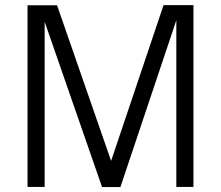

<svg xmlns="http://www.w3.org/2000/svg" viewBox="-20 -736 872 756"><path d="M417.5 -102.5 624 -715.8H741.7V0H674.3V-656.2L454.1 0.5H381.8L155.8 -650.4V0H88.4V-715.3H204.6Z"/></svg>

Font: AnjaliOldLipi
Style: Regular
Weight: 400
Designer: Kevin & Siji
Foundry: Core : Kevin & Siji
Modification : Hiran Venugopalan
Opentype mlm2 support: Rajeesh Nambiar
New Feature Table : Santhosh
Version: Version 7.1.0+20221109